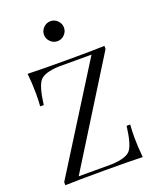

<svg xmlns="http://www.w3.org/2000/svg" viewBox="-172 -1057 937 1156"><g transform="rotate(-20 297.0 -479.5)"><path d="M550 -688 136 -23H347Q441 -27 469 -61Q497 -95 511 -210H534Q531 -172 531 -128Q531 -71 538 0Q464 -3 289 -3Q118 -3 42 0V-20L459 -685H249Q156 -681 127.5 -646.5Q99 -612 85 -498H62Q65 -530 65 -580Q65 -642 58 -708Q132 -705 307 -705Q476 -705 550 -708ZM340 -940Q359 -921 359 -895Q359 -869 340 -850Q321 -831 295 -831Q269 -831 250 -850Q231 -869 231 -895Q231 -921 250 -940Q269 -959 295 -959Q321 -959 340 -940Z"/></g></svg>

Font: Playfair Display
Style: Regular
Weight: 400
Designer: Claus Eggers S?rensen
Foundry: Claus Eggers S?rensen
Version: Version 1.003